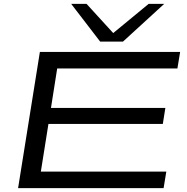

<svg xmlns="http://www.w3.org/2000/svg" viewBox="-20 -967 959 987"><path d="M73 0 185 -700H906L892 -615H274L242 -412H830L817 -330H229L190 -85H835L821 0ZM824 -947 612 -753H495L346 -947H425L562 -797L744 -947Z"/></svg>

Font: Georama ExtraExtended
Style: Italic
Weight: 400
Width: 8
Italic angle: -9°
Designer: Jean-Baptiste Levee
Foundry: Production Type
Version: Version 1.000